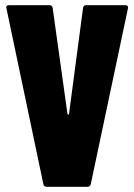

<svg xmlns="http://www.w3.org/2000/svg" viewBox="-20 -720 517 740"><path d="M300 -689 246 -281C246 -277 241 -277 240 -281L183 -689C182 -697 177 -700 170 -700H15C8 -700 4 -697 4 -691C4 -690 5 -689 5 -687L147 -11C148 -4 153 0 160 0H317C324 0 329 -4 330 -11L473 -687C475 -696 471 -700 463 -700H312C305 -700 301 -697 300 -689Z"/></svg>

Font: Barlow Condensed ExtraBold
Style: Regular
Weight: 800
Width: 3
Designer: Jeremy Tribby
Foundry: Tribby Type
Version: Version 1.422;hotconv 1.0.109;makeotfexe 2.5.65596